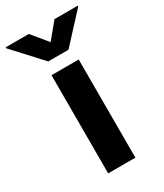

<svg xmlns="http://www.w3.org/2000/svg" viewBox="-257 -848 788 924"><g transform="rotate(-30 136.5 -386.0)"><path d="M60.4 -545.5H211.6V0H60.4ZM65 -772 136.4 -685.4 207.7 -772H336.6V-767L192.5 -610.8H79.9L-63.9 -767V-772Z"/></g></svg>

Font: Cannonade
Style: Bold
Weight: 700
Designer: Rasmus Andersson
Foundry: rsms
Version: Version 3.012;git-f93a4a705